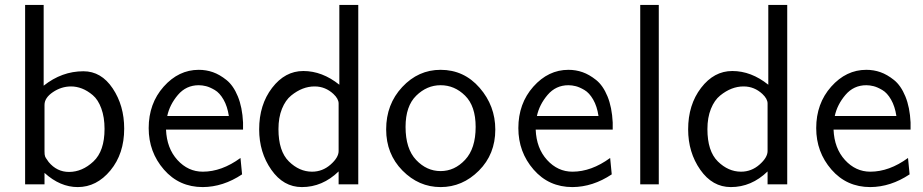

<svg xmlns="http://www.w3.org/2000/svg" viewBox="-20 -742 3716 773"><path d="M81.1 0V-722.2H155.8V-397Q229 -455.1 315.9 -455.1Q387.7 -455.1 433.8 -386Q480 -316.9 480 -224.1Q480 -123 424.6 -55.9Q369.1 11.2 293 11.2Q222.2 11.2 159.2 -45.9V0ZM159.2 -132.8Q159.2 -125 159.7 -120.6Q160.2 -116.2 161.6 -112.1Q163.1 -107.9 164.6 -106Q166 -104 169.4 -99.1Q172.9 -94.2 175.8 -89.8Q209 -49.8 257.8 -49.8Q311 -49.8 356 -91.8Q400.9 -133.8 400.9 -223.1Q400.9 -270 387.9 -305.4Q375 -340.8 353.5 -358.9Q332 -377 310.1 -385.5Q288.1 -394 266.1 -394Q227.1 -394 193.1 -371.1Q159.2 -348.1 159.2 -319.8Z M578.6 -226.1Q578.6 -325.2 638.9 -393.1Q699.2 -460.9 780.3 -460.9Q810.1 -460.9 837.2 -451.4Q864.3 -441.9 891.8 -419.9Q919.4 -397.9 937.5 -354Q955.6 -310.1 958.5 -249V-220.2H648.4Q651.4 -145 694.3 -97.9Q737.3 -50.8 796.4 -50.8Q872.6 -50.8 948.2 -106L954.6 -40Q878.4 10.7 796.4 11.2Q701.2 11.2 639.9 -59.3Q578.6 -129.9 578.6 -226.1ZM653.3 -274.9H901.4Q895.5 -314 879.9 -341.1Q864.3 -368.2 844.7 -379.6Q825.2 -391.1 809.8 -395Q794.4 -398.9 780.3 -398.9Q729.5 -398.9 696.3 -359.9Q663.1 -320.8 653.3 -274.9Z M1023.4 -221.2Q1023.4 -320.3 1075.4 -388.2Q1127.4 -456.1 1201.2 -456.1Q1277.3 -456.1 1346.2 -400.9V-722.2H1422.4V0H1343.3V-51.8Q1278.3 11.2 1195.3 11.2Q1121.1 11.2 1072.3 -58.6Q1023.4 -128.4 1023.4 -221.2ZM1101.1 -222.2Q1101.1 -133.3 1143.1 -92Q1185.1 -50.8 1236.3 -50.8Q1278.3 -50.8 1310.8 -79.3Q1343.3 -107.9 1343.3 -133.8V-325.2Q1343.3 -344.2 1322.3 -363.8Q1290 -393.6 1248 -394H1246.1Q1222.2 -394 1198.7 -385Q1175.3 -376 1152.3 -357.4Q1129.4 -338.9 1115.2 -304Q1101.1 -269 1101.1 -222.2Z M1534.7 -221.2Q1534.7 -322.3 1599.4 -391.6Q1664.1 -460.9 1753.9 -460.9Q1848.1 -460.9 1911.1 -388.4Q1974.1 -315.9 1974.1 -220.2Q1974.1 -121.1 1908 -54.9Q1841.8 11.2 1753.9 11.2Q1666 11.2 1600.3 -55.4Q1534.7 -122.1 1534.7 -221.2ZM1612.8 -231Q1612.8 -143.1 1655.3 -98.1Q1697.8 -53.2 1753.9 -53.2Q1810.1 -53.2 1852.5 -98.6Q1895 -144 1895 -231Q1895 -314.9 1852.5 -356.9Q1810.1 -398.9 1753.9 -398.9Q1698.7 -398.9 1655.8 -356.9Q1612.8 -314.9 1612.8 -231Z M2066.9 -226.1Q2066.9 -325.2 2127.2 -393.1Q2187.5 -460.9 2268.6 -460.9Q2298.3 -460.9 2325.4 -451.4Q2352.5 -441.9 2380.1 -419.9Q2407.7 -397.9 2425.8 -354Q2443.8 -310.1 2446.8 -249V-220.2H2136.7Q2139.6 -145 2182.6 -97.9Q2225.6 -50.8 2284.7 -50.8Q2360.8 -50.8 2436.5 -106L2442.9 -40Q2366.7 10.7 2284.7 11.2Q2189.5 11.2 2128.2 -59.3Q2066.9 -129.9 2066.9 -226.1ZM2141.6 -274.9H2389.6Q2383.8 -314 2368.2 -341.1Q2352.5 -368.2 2333 -379.6Q2313.5 -391.1 2298.1 -395Q2282.7 -398.9 2268.6 -398.9Q2217.8 -398.9 2184.6 -359.9Q2151.4 -320.8 2141.6 -274.9Z M2557.6 0V-722.2H2632.3V0Z M2750.5 -221.2Q2750.5 -320.3 2802.5 -388.2Q2854.5 -456.1 2928.2 -456.1Q3004.4 -456.1 3073.2 -400.9V-722.2H3149.4V0H3070.3V-51.8Q3005.4 11.2 2922.4 11.2Q2848.1 11.2 2799.3 -58.6Q2750.5 -128.4 2750.5 -221.2ZM2828.1 -222.2Q2828.1 -133.3 2870.1 -92Q2912.1 -50.8 2963.4 -50.8Q3005.4 -50.8 3037.8 -79.3Q3070.3 -107.9 3070.3 -133.8V-325.2Q3070.3 -344.2 3049.3 -363.8Q3017.1 -393.6 2975.1 -394H2973.1Q2949.2 -394 2925.8 -385Q2902.3 -376 2879.4 -357.4Q2856.4 -338.9 2842.3 -304Q2828.1 -269 2828.1 -222.2Z M3266.1 -226.1Q3266.1 -325.2 3326.4 -393.1Q3386.7 -460.9 3467.8 -460.9Q3497.6 -460.9 3524.7 -451.4Q3551.8 -441.9 3579.3 -419.9Q3606.9 -397.9 3625 -354Q3643.1 -310.1 3646 -249V-220.2H3335.9Q3338.9 -145 3381.8 -97.9Q3424.8 -50.8 3483.9 -50.8Q3560.1 -50.8 3635.7 -106L3642.1 -40Q3565.9 10.7 3483.9 11.2Q3388.7 11.2 3327.4 -59.3Q3266.1 -129.9 3266.1 -226.1ZM3340.8 -274.9H3588.9Q3583 -314 3567.4 -341.1Q3551.8 -368.2 3532.2 -379.6Q3512.7 -391.1 3497.3 -395Q3481.9 -398.9 3467.8 -398.9Q3417 -398.9 3383.8 -359.9Q3350.6 -320.8 3340.8 -274.9Z"/></svg>

Font: CMU Sans Serif
Style: Medium
Weight: 500
Version: Version 0.7.0